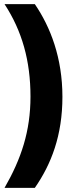

<svg xmlns="http://www.w3.org/2000/svg" viewBox="-20 -754 366 932"><path d="M283 -284C283 -473 225 -623 149 -734H2C87 -604 128 -459 128 -285C128 -117 83 17 2 158H149C229 43 283 -97 283 -284Z"/></svg>

Font: Noto Sans Arabic ExtCond Blk
Style: Regular
Weight: 900
Width: 2
Designer: Monotype Design Team, Nadine Chahine, Nizar Qandah and Khaled Hosny
Foundry: Monotype Imaging Inc.
Version: Version 2.012